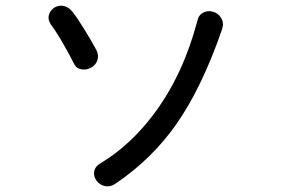

<svg xmlns="http://www.w3.org/2000/svg" viewBox="-20 -703 1040 678"><path d="M235.4 -662.1Q220.7 -679.7 202.1 -682.6Q184.6 -684.6 169.9 -674.8Q156.2 -665 152.3 -648.4Q148.4 -631.8 161.1 -614.3Q179.7 -589.8 204.1 -546.9Q220.7 -518.6 242.2 -476.6Q250 -460.9 268.6 -458Q284.2 -455.1 300.8 -463.9Q317.4 -472.7 323.2 -488.3Q330.1 -506.8 320.3 -526.4Q300.8 -562.5 281.2 -593.8Q253.9 -638.7 235.4 -662.1ZM764.6 -600.6Q771.5 -623 760.7 -639.6Q752 -655.3 733.4 -661.1Q714.8 -667 699.2 -659.2Q681.6 -651.4 676.8 -628.9Q627 -440.4 526.4 -304.7Q444.3 -193.4 338.9 -128.9Q316.4 -117.2 312.5 -97.7Q309.6 -80.1 321.3 -64.5Q332 -49.8 350.6 -45.9Q371.1 -42 389.6 -55.7Q517.6 -142.6 603.5 -265.6Q693.4 -394.5 764.6 -600.6Z"/></svg>

Font: Gungsuh
Style: Regular
Weight: 400
Version: Version 2.21